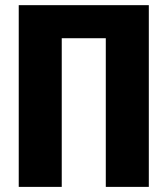

<svg xmlns="http://www.w3.org/2000/svg" viewBox="-20 -731 655 751"><path d="M393.8 0V-581.5H221.5V0H53.3V-710.8H562.1V0Z"/></svg>

Font: Fira Code
Style: Bold
Weight: 700
Monospace: yes
Designer: Carrois Corporate, Edenspiekermann AG, Nikita Prokopov
Foundry: Carrois Corporate, Edenspiekermann AG, Nikita Prokopov
Version: Version 6.000; ttfautohint (v1.8.2) -l 8 -r 50 -G 200 -x 14 